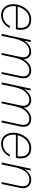

<svg xmlns="http://www.w3.org/2000/svg" viewBox="1440 -2020 590 3511"><g transform="rotate(90 1735.5 -265.0)"><path d="M260 10Q191 10 146 -21Q101 -52 79 -103.5Q57 -155 57 -214Q57 -272 76.5 -330Q96 -388 132.5 -435.5Q169 -483 221 -511.5Q273 -540 337 -540Q419 -540 463 -502.5Q507 -465 520 -403.5Q533 -342 518 -270L516 -260H95Q86 -198 101 -144Q116 -90 155.5 -57Q195 -24 261 -24Q315 -24 352.5 -43Q390 -62 413 -87Q436 -112 446.5 -131Q457 -150 457 -150H492Q492 -150 484.5 -134Q477 -118 460 -94Q443 -70 416 -46Q389 -22 350.5 -6Q312 10 260 10ZM102 -292H487Q496 -348 486 -397Q476 -446 440.5 -476Q405 -506 335 -506Q275 -506 228 -477Q181 -448 149 -399.5Q117 -351 102 -292Z M601 0 714 -530H749L726 -420H730Q746 -447 773.5 -474.5Q801 -502 839 -521Q877 -540 924 -540Q986 -540 1023.5 -503Q1061 -466 1063 -403Q1097 -463 1150.5 -501.5Q1204 -540 1271 -540Q1349 -540 1387 -487Q1425 -434 1406 -345L1333 0H1298L1371 -345Q1388 -422 1359 -464Q1330 -506 1268 -506Q1211 -506 1164.5 -473Q1118 -440 1085.5 -382Q1053 -324 1037 -249L984 0H949L1022 -345Q1039 -422 1010 -464Q981 -506 919 -506Q862 -506 815.5 -472Q769 -438 737 -379.5Q705 -321 689 -248L636 0Z M1488 0 1601 -530H1636L1613 -420H1617Q1633 -447 1660.5 -474.5Q1688 -502 1726 -521Q1764 -540 1811 -540Q1873 -540 1910.5 -503Q1948 -466 1950 -403Q1984 -463 2037.5 -501.5Q2091 -540 2158 -540Q2236 -540 2274 -487Q2312 -434 2293 -345L2220 0H2185L2258 -345Q2275 -422 2246 -464Q2217 -506 2155 -506Q2098 -506 2051.5 -473Q2005 -440 1972.5 -382Q1940 -324 1924 -249L1871 0H1836L1909 -345Q1926 -422 1897 -464Q1868 -506 1806 -506Q1749 -506 1702.5 -472Q1656 -438 1624 -379.5Q1592 -321 1576 -248L1523 0Z M2611 10Q2542 10 2497 -21Q2452 -52 2430 -103.5Q2408 -155 2408 -214Q2408 -272 2427.5 -330Q2447 -388 2483.5 -435.5Q2520 -483 2572 -511.5Q2624 -540 2688 -540Q2770 -540 2814 -502.5Q2858 -465 2871 -403.5Q2884 -342 2869 -270L2867 -260H2446Q2437 -198 2452 -144Q2467 -90 2506.5 -57Q2546 -24 2612 -24Q2666 -24 2703.5 -43Q2741 -62 2764 -87Q2787 -112 2797.5 -131Q2808 -150 2808 -150H2843Q2843 -150 2835.5 -134Q2828 -118 2811 -94Q2794 -70 2767 -46Q2740 -22 2701.5 -6Q2663 10 2611 10ZM2453 -292H2838Q2847 -348 2837 -397Q2827 -446 2791.5 -476Q2756 -506 2686 -506Q2626 -506 2579 -477Q2532 -448 2500 -399.5Q2468 -351 2453 -292Z M2952 0 3065 -530H3100L3076 -420H3079Q3092 -442 3117 -470Q3142 -498 3179.5 -519Q3217 -540 3267 -540Q3325 -540 3362.5 -513Q3400 -486 3414.5 -441Q3429 -396 3417 -342L3345 0H3310L3383 -345Q3392 -388 3382.5 -425Q3373 -462 3343.5 -484.5Q3314 -507 3263 -507Q3203 -507 3158.5 -472.5Q3114 -438 3085.5 -382Q3057 -326 3043 -262L2987 0Z"/></g></svg>

Font: Be Vietnam Pro Thin
Style: Italic
Weight: 100
Italic angle: -12°
Designer: Lam Bao, Tony Le, Vietanh Nguyen
Foundry: Yellow Type Foundry
Version: Version 1.002; ttfautohint (v1.8.3)